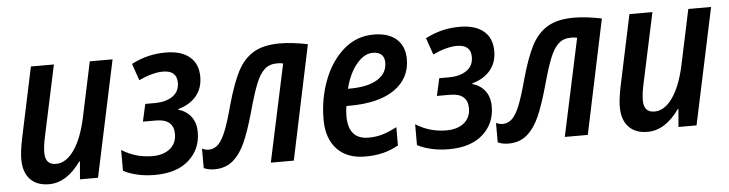

<svg xmlns="http://www.w3.org/2000/svg" viewBox="-40 -715 3377 890"><g transform="rotate(-5 1648.5 -270.5)"><path d="M39 -117Q39 -149 50 -206L121 -541H228L157 -209Q148 -167 148 -137Q148 -81 198 -81Q244 -81 281.5 -133.5Q319 -186 340 -282L395 -541H501L386 0H302L309 -83H306Q240 10 158 10Q101 10 70 -23Q39 -56 39 -117Z M504 -22V-119Q569 -78 646 -78Q698 -78 728.5 -103Q759 -128 759 -171Q759 -241 677 -241H616L634 -322H680Q729 -322 761 -343.5Q793 -365 793 -407Q793 -464 728 -464Q681 -464 616 -434L589 -512Q628 -532 666.5 -541.5Q705 -551 749 -551Q820 -551 859.5 -518.5Q899 -486 899 -425Q899 -372 869 -336Q839 -300 785 -285L784 -282Q822 -271 843.5 -242.5Q865 -214 865 -170Q865 -91 808.5 -40.5Q752 10 650 10Q608 10 570 1.5Q532 -7 504 -22Z M878 -2V-93Q891 -85 911 -85Q936 -86 954.5 -105Q973 -124 989.5 -166Q1006 -208 1026 -283Q1053 -380 1081.5 -435.5Q1110 -491 1156.5 -519Q1203 -547 1279 -547Q1336 -547 1409 -532L1297 0H1190L1287 -453Q1275 -456 1259 -456Q1223 -456 1200.5 -435.5Q1178 -415 1160.5 -372Q1143 -329 1120 -245Q1095 -156 1072 -104Q1049 -52 1014.5 -22Q980 8 927 8Q900 8 878 -2Z M1451 -178Q1451 -274 1483.5 -359.5Q1516 -445 1576 -497.5Q1636 -550 1716 -550Q1785 -550 1822.5 -516.5Q1860 -483 1860 -423Q1860 -334 1786.5 -282.5Q1713 -231 1576 -231H1562Q1558 -211 1558 -184Q1558 -76 1652 -76Q1686 -76 1715.5 -84.5Q1745 -93 1784 -113V-28Q1748 -8 1711 1Q1674 10 1629 10Q1545 10 1498 -39.5Q1451 -89 1451 -178ZM1584 -310Q1668 -310 1713.5 -338Q1759 -366 1759 -416Q1759 -440 1745.5 -453Q1732 -466 1705 -466Q1665 -466 1629.5 -423.5Q1594 -381 1576 -310Z M1872 -22V-119Q1937 -78 2014 -78Q2066 -78 2096.5 -103Q2127 -128 2127 -171Q2127 -241 2045 -241H1984L2002 -322H2048Q2097 -322 2129 -343.5Q2161 -365 2161 -407Q2161 -464 2096 -464Q2049 -464 1984 -434L1957 -512Q1996 -532 2034.5 -541.5Q2073 -551 2117 -551Q2188 -551 2227.5 -518.5Q2267 -486 2267 -425Q2267 -372 2237 -336Q2207 -300 2153 -285L2152 -282Q2190 -271 2211.5 -242.5Q2233 -214 2233 -170Q2233 -91 2176.5 -40.5Q2120 10 2018 10Q1976 10 1938 1.5Q1900 -7 1872 -22Z M2246 -2V-93Q2259 -85 2279 -85Q2304 -86 2322.5 -105Q2341 -124 2357.5 -166Q2374 -208 2394 -283Q2421 -380 2449.5 -435.5Q2478 -491 2524.5 -519Q2571 -547 2647 -547Q2704 -547 2777 -532L2665 0H2558L2655 -453Q2643 -456 2627 -456Q2591 -456 2568.5 -435.5Q2546 -415 2528.5 -372Q2511 -329 2488 -245Q2463 -156 2440 -104Q2417 -52 2382.5 -22Q2348 8 2295 8Q2268 8 2246 -2Z M2824 -117Q2824 -149 2835 -206L2906 -541H3013L2942 -209Q2933 -167 2933 -137Q2933 -81 2983 -81Q3029 -81 3066.5 -133.5Q3104 -186 3125 -282L3180 -541H3286L3171 0H3087L3094 -83H3091Q3025 10 2943 10Q2886 10 2855 -23Q2824 -56 2824 -117Z"/></g></svg>

Font: Noto Sans UI NarrowMedium
Style: Italic
Weight: 500
Width: 4
Italic angle: -12°
Designer: Monotype Design Team
Foundry: Monotype Imaging Inc.
Version: Version 1.001